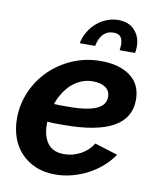

<svg xmlns="http://www.w3.org/2000/svg" viewBox="-83 -795 717 871"><g transform="rotate(10 275.5 -360.0)"><path d="M237 -596Q243 -625 257.5 -649.5Q272 -674 293 -692Q314 -710 339.5 -720Q365 -730 392 -730Q441 -730 468 -700Q495 -670 495 -626Q495 -611 492 -596H421Q422 -604 422.5 -611Q423 -618 423 -624Q423 -670 381 -670Q323 -670 308 -596ZM230 10Q180 10 140.5 -6.5Q101 -23 73 -52.5Q45 -82 30.5 -122.5Q16 -163 16 -211Q16 -276 41.5 -334.5Q67 -393 111.5 -437Q156 -481 216.5 -507Q277 -533 347 -533Q432 -533 482.5 -495.5Q533 -458 533 -387Q533 -218 231 -218Q213 -218 194 -218Q175 -218 154 -220V-207Q154 -154 178 -121Q202 -88 254 -88Q294 -88 329.5 -107Q365 -126 386 -160L492 -127Q472 -97 443 -71.5Q414 -46 379.5 -28Q345 -10 307 0Q269 10 230 10ZM327 -436Q298 -436 273 -425.5Q248 -415 228.5 -397Q209 -379 194 -355Q179 -331 170 -304Q186 -303 201 -303Q216 -303 232 -303Q280 -303 313.5 -308Q347 -313 367.5 -323Q388 -333 397 -346.5Q406 -360 406 -378Q406 -407 384 -421.5Q362 -436 327 -436Z"/></g></svg>

Font: PTCRaleway
Style: Bold Italic
Weight: 700
Italic angle: -12°
Designer: Matt McInerney, Pablo Impallari, Rodrigo Fuenzalida
Foundry: Matt McInerney, Pablo Impallari, Rodrigo Fuenzalida
Version: Version 3.000g; ttfautohint (v1.5) -l 8 -r 28 -G 28 -x 14 -D